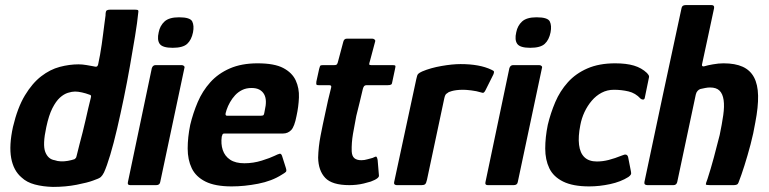

<svg xmlns="http://www.w3.org/2000/svg" viewBox="-20 -728 3024 755"><path d="M31 -229Q49 -305 78 -353Q107 -401 142 -428Q177 -455 215 -465Q253 -475 289 -475Q304 -475 321 -472Q338 -469 349 -467Q355 -465 359.5 -466Q364 -467 366 -475Q370 -493 373.5 -513Q377 -533 380 -553.5Q383 -574 385.5 -594.5Q388 -615 390.5 -633.5Q393 -652 395 -667Q395 -684 399.5 -687Q404 -690 413 -690H509Q516 -690 520.5 -689Q525 -688 524 -681Q520 -640 511 -585.5Q502 -531 491 -468.5Q480 -406 467 -343Q454 -280 440.5 -222Q427 -164 413.5 -119Q400 -74 389 -50Q383 -38 376.5 -32Q370 -26 346 -18Q325 -10 281.5 -1.5Q238 7 188 7Q149 6 117 -2.5Q85 -11 65 -30Q33 -57 24 -106.5Q15 -156 31 -229ZM162 -228Q147 -159 158 -130.5Q169 -102 195 -98Q206 -94 219.5 -93.5Q233 -93 247 -95.5Q261 -98 273 -102Q276 -104 278 -106.5Q280 -109 281 -114Q286 -136 292.5 -160Q299 -184 305 -208Q311 -232 316.5 -256Q322 -280 327 -302Q332 -324 337 -343Q339 -350 337.5 -352.5Q336 -355 331 -356Q318 -361 302.5 -364.5Q287 -368 275 -368Q263 -368 247 -363Q231 -358 215.5 -344Q200 -330 186 -302.5Q172 -275 162 -228Z M739 -601Q733 -571 716 -555.5Q699 -540 659 -540Q619 -540 608 -555.5Q597 -571 604 -601Q609 -627 627 -643.5Q645 -660 684 -660Q728 -660 736 -643.5Q744 -627 739 -601ZM610 -12Q608 0 594 0H492Q480 0 483 -12L577 -460Q581 -472 592 -472H694Q700 -472 703.5 -468.5Q707 -465 705 -460Z M728 -237Q739 -283 757.5 -326.5Q776 -370 807 -404.5Q838 -439 884 -459Q930 -479 993 -479Q1059 -479 1094 -460.5Q1129 -442 1143 -411.5Q1157 -381 1155.5 -344.5Q1154 -308 1146 -272Q1138 -230 1125 -216.5Q1112 -203 1093 -203H863Q857 -203 855.5 -200.5Q854 -198 852 -191Q848 -162 856 -138Q864 -114 885 -100Q906 -86 941 -86Q976 -86 1009.5 -96.5Q1043 -107 1059 -115Q1073 -122 1080 -123.5Q1087 -125 1091 -109L1104 -68Q1108 -56 1104 -52Q1100 -48 1088 -41Q1049 -16 995 -5.5Q941 5 891 5Q826 5 788 -14Q750 -33 734 -66.5Q718 -100 718 -144Q718 -188 728 -237ZM1021 -293Q1026 -314 1025.5 -330Q1025 -346 1018.5 -357.5Q1012 -369 1000 -375.5Q988 -382 969 -382Q948 -382 932 -374Q916 -366 904.5 -353.5Q893 -341 884.5 -326Q876 -311 871 -296Q866 -281 867 -277Q868 -273 872 -273Q906 -273 940 -273Q974 -273 1007 -273Q1015 -273 1017 -276.5Q1019 -280 1021 -293Z M1354 0Q1286 0 1259 -28.5Q1232 -57 1231 -108Q1232 -150 1240.5 -194Q1249 -238 1259 -283Q1265 -312 1270 -334Q1275 -356 1282 -383Q1285 -393 1275 -393H1234Q1226 -393 1224.5 -395Q1223 -397 1224 -407L1235 -457Q1238 -469 1240.5 -470.5Q1243 -472 1254 -472H1295Q1303 -472 1305.5 -476Q1308 -480 1310 -489L1330 -564Q1333 -576 1344 -576H1444Q1449 -576 1453 -572.5Q1457 -569 1455 -564L1435 -489Q1431 -477 1432 -474.5Q1433 -472 1439 -472H1523Q1533 -472 1534.5 -469.5Q1536 -467 1533 -455L1523 -408Q1522 -398 1518 -395.5Q1514 -393 1504 -393H1421Q1415 -393 1412 -389.5Q1409 -386 1407 -379Q1401 -353 1394.5 -326.5Q1388 -300 1381 -272Q1374 -237 1368 -201.5Q1362 -166 1363 -133Q1364 -114 1373.5 -106Q1383 -98 1401 -98Q1413 -98 1424.5 -101.5Q1436 -105 1445 -107Q1458 -114 1460.5 -111.5Q1463 -109 1465 -99L1470 -39Q1473 -27 1438 -14Q1425 -10 1410.5 -6.5Q1396 -3 1381.5 -1.5Q1367 0 1354 0Z M1791 -476Q1866 -476 1912 -454Q1922 -450 1922.5 -446Q1923 -442 1920 -435L1889 -373Q1885 -365 1881.5 -363.5Q1878 -362 1870 -365Q1854 -370 1833.5 -372.5Q1813 -375 1802 -375Q1786 -375 1775 -373.5Q1764 -372 1757 -370Q1750 -368 1745 -366Q1740 -363 1735 -359Q1730 -355 1727 -341L1659 -21Q1656 -7 1651.5 -3.5Q1647 0 1638 0H1540Q1535 0 1531.5 -3Q1528 -6 1531 -17L1617 -417Q1620 -433 1624.5 -437.5Q1629 -442 1640 -447Q1673 -461 1716 -468.5Q1759 -476 1791 -476Z M2145 -601Q2139 -571 2122 -555.5Q2105 -540 2065 -540Q2025 -540 2014 -555.5Q2003 -571 2010 -601Q2015 -627 2033 -643.5Q2051 -660 2090 -660Q2134 -660 2142 -643.5Q2150 -627 2145 -601ZM2016 -12Q2014 0 2000 0H1898Q1886 0 1889 -12L1983 -460Q1987 -472 1998 -472H2100Q2106 -472 2109.5 -468.5Q2113 -465 2111 -460Z M2297 5Q2233 5 2194.5 -14Q2156 -33 2140 -66.5Q2124 -100 2124 -144Q2124 -188 2134 -237Q2145 -283 2163.5 -326.5Q2182 -370 2213 -404.5Q2244 -439 2290 -459Q2336 -479 2399 -479Q2443 -479 2473 -470Q2503 -461 2524 -441Q2531 -433 2532 -429.5Q2533 -426 2531 -419L2516 -346Q2515 -337 2509.5 -336.5Q2504 -336 2499 -340Q2479 -362 2451.5 -368.5Q2424 -375 2394 -375Q2368 -375 2346 -363.5Q2324 -352 2307 -332Q2290 -312 2278.5 -287.5Q2267 -263 2262 -236Q2253 -191 2257 -158.5Q2261 -126 2278.5 -109.5Q2296 -93 2327 -93Q2350 -93 2373.5 -99Q2397 -105 2427 -117Q2446 -126 2450 -110L2461 -54Q2463 -46 2460.5 -41.5Q2458 -37 2451 -32Q2421 -13 2379 -4Q2337 5 2297 5Z M2514 -12Q2550 -183 2586.5 -354Q2623 -525 2660 -696Q2662 -708 2676 -708Q2701 -708 2726.5 -708Q2752 -708 2778 -708Q2790 -708 2788 -696Q2776 -641 2764.5 -586Q2753 -531 2741 -477Q2739 -469 2743 -467.5Q2747 -466 2752 -468Q2761 -471 2783.5 -475Q2806 -479 2825 -479Q2871 -479 2900.5 -465.5Q2930 -452 2945 -424Q2960 -396 2961 -352Q2962 -308 2950 -246Q2943 -204 2931.5 -160.5Q2920 -117 2907.5 -77.5Q2895 -38 2884 -10Q2882 -4 2877 -2Q2872 0 2865 0Q2842 0 2818.5 0Q2795 0 2772 0Q2756 0 2755.5 -3Q2755 -6 2762 -24Q2775 -64 2787 -108.5Q2799 -153 2810 -197Q2819 -240 2824 -275Q2829 -310 2825.5 -334.5Q2822 -359 2809.5 -371.5Q2797 -384 2772 -384Q2763 -384 2753 -382Q2743 -380 2734 -378Q2728 -376 2723 -370.5Q2718 -365 2716 -356L2643 -12Q2640 0 2628 0H2526Q2512 0 2514 -12Z"/></svg>

Font: Glory Thin
Style: Bold Italic
Weight: 700
Italic angle: -12°
Version: Version 1.011